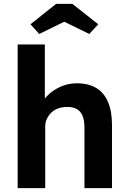

<svg xmlns="http://www.w3.org/2000/svg" viewBox="-20 -969 662 989"><path d="M71 -740H211V-421L183 -409Q194 -445 222.5 -474.5Q251 -504 291 -522Q331 -540 375 -540Q435 -540 475.5 -516Q516 -492 536.5 -443.5Q557 -395 557 -324V0H415V-313Q415 -349 405 -373Q395 -397 374.5 -408Q354 -419 324 -418Q300 -418 279.5 -410.5Q259 -403 244.5 -389Q230 -375 221.5 -357Q213 -339 213 -318V0H143Q120 0 102 0Q84 0 71 0ZM269 -949H353L486 -844L440 -794L311 -857L182 -794L137 -844Z"/></svg>

Font: Mach SemiBold
Style: Regular
Weight: 600
Version: Version 1.002